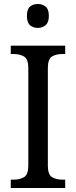

<svg xmlns="http://www.w3.org/2000/svg" viewBox="-20 -943 381 963"><path d="M34 0V-42H50Q79 -42 100.5 -54.5Q122 -67 122 -113V-601Q122 -647 100.5 -659.5Q79 -672 50 -672H34V-714H307V-672H292Q261 -672 240.5 -659.5Q220 -647 220 -601V-113Q220 -67 241 -54.5Q262 -42 292 -42H307V0ZM170 -803Q146 -803 130.5 -816.5Q115 -830 115 -863Q115 -897 130.5 -910Q146 -923 170 -923Q192 -923 208.5 -910Q225 -897 225 -863Q225 -830 208.5 -816.5Q192 -803 170 -803Z"/></svg>

Font: Noto Serif Khmer SemiCondensed
Style: Regular
Weight: 400
Width: 4
Designer: Danh Hong and the Monotype Design Team
Foundry: Monotype Imaging Inc.
Version: Version 2.004; ttfautohint (v1.8.4.7-5d5b)